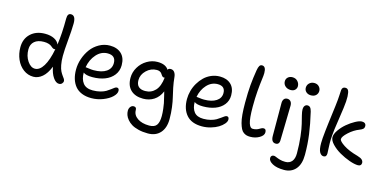

<svg xmlns="http://www.w3.org/2000/svg" viewBox="-89 -1277 4117 2053"><g transform="rotate(15 1969.0 -250.0)"><path d="M271 -8.8Q209.5 -8.8 159.9 -45.9Q110.4 -83 83.3 -144.5Q56.2 -206.1 56.2 -278.8Q56.2 -372.1 116.7 -429Q177.2 -485.8 275.9 -485.8Q336.4 -485.8 377.7 -464.8Q418.9 -443.8 432.1 -408.2Q450.2 -531.2 450.2 -702.1Q450.2 -758.8 488.8 -758.8Q542.5 -758.8 541 -667Q540 -593.3 529.5 -481.9Q519 -370.6 519 -305.2Q519 -249.5 527.3 -206.8Q535.6 -164.1 547.6 -140.9Q559.6 -117.7 571.5 -101.6Q583.5 -85.4 591.8 -73Q600.1 -60.5 600.1 -48.8Q600.1 -32.7 587.6 -19.8Q575.2 -6.8 555.2 -6.8Q520.5 -6.8 490 -51.5Q459.5 -96.2 446.8 -167Q414.6 -86.4 368.7 -47.6Q322.8 -8.8 271 -8.8ZM145 -278.8Q145 -204.1 181.9 -150.1Q218.8 -96.2 265.1 -96.2Q316.9 -96.2 357.9 -162.6Q398.9 -229 422.9 -354Q417 -352.1 413.1 -352.1Q401.9 -352.1 390.9 -359.4Q379.9 -366.7 370.6 -375.5Q361.3 -384.3 339.1 -391.6Q316.9 -398.9 286.1 -398.9Q218.8 -398.9 181.9 -366.9Q145 -335 145 -278.8Z M927.7 51.8Q867.7 51.8 822 33Q776.4 14.2 748.5 -20Q720.7 -54.2 706.8 -99.9Q692.9 -145.5 692.9 -202.1Q692.9 -262.7 713.4 -323Q733.9 -383.3 770 -432.4Q806.2 -481.4 861.1 -512.2Q916 -543 979 -543Q1058.6 -543 1105.7 -498.8Q1152.8 -454.6 1152.8 -372.1Q1152.8 -308.6 1116.5 -261.7Q1080.1 -214.8 1019.3 -191.4Q958.5 -168 881.8 -168Q809.6 -168 780.8 -191.9Q780.8 -118.7 814.5 -75.4Q848.1 -32.2 921.9 -32.2Q967.3 -32.2 1005.4 -42.2Q1043.5 -52.2 1066.9 -66.4Q1090.3 -80.6 1108.4 -94.7Q1126.5 -108.9 1140.6 -118.9Q1154.8 -128.9 1165.5 -128.9Q1190.9 -128.9 1190.9 -97.2Q1190.9 -65.9 1155.3 -31.5Q1119.6 2.9 1057.4 27.3Q995.1 51.8 927.7 51.8ZM790.5 -252Q797.4 -252 824.5 -247.6Q851.6 -243.2 875 -243.2Q965.8 -243.2 1015.9 -277.6Q1065.9 -312 1065.9 -372.1Q1065.9 -456.1 976.6 -456.1Q905.3 -456.1 852.8 -397.2Q800.3 -338.4 785.6 -252Z M1610.4 259.8Q1552.7 259.8 1505.6 248Q1458.5 236.3 1428.7 218Q1398.9 199.7 1378.7 175.3Q1358.4 150.9 1350.1 127.2Q1341.8 103.5 1341.8 80.1Q1341.8 54.2 1356 36.1Q1370.1 18.1 1391.6 18.1Q1422.4 18.1 1422.4 50.8Q1422.4 106.4 1472.2 140.6Q1522 174.8 1602.5 174.8Q1661.1 174.8 1684.3 142.3Q1707.5 109.9 1707.5 42Q1707.5 3.9 1702.6 -36.1Q1697.8 -76.2 1693.6 -97.2Q1689.5 -118.2 1678.2 -163.6Q1667 -209 1664.6 -220.2Q1636.2 -152.8 1584.2 -119.4Q1532.2 -85.9 1465.3 -85.9Q1377.4 -85.9 1327.9 -132.8Q1278.3 -179.7 1278.3 -267.1Q1278.3 -329.6 1311.3 -385Q1344.2 -440.4 1399.2 -473.1Q1454.1 -505.9 1515.6 -505.9Q1606 -505.9 1638.7 -452.1Q1645.5 -469.2 1670.4 -469.2Q1697.8 -469.2 1712.9 -447.8Q1728 -426.3 1730.5 -394Q1735.4 -339.8 1747.1 -282Q1758.8 -224.1 1769.3 -182.9Q1779.8 -141.6 1788.1 -79.1Q1796.4 -16.6 1796.4 51.8Q1796.4 148.9 1747.3 204.3Q1698.2 259.8 1610.4 259.8ZM1366.7 -266.1Q1366.7 -170.9 1465.3 -170.9Q1531.7 -170.9 1576.2 -217.8Q1620.6 -264.6 1631.3 -363.8Q1629.4 -361.8 1624.5 -361.8Q1613.8 -361.8 1606.4 -367.9Q1599.1 -374 1593.8 -382.8Q1588.4 -391.6 1581.5 -400.1Q1574.7 -408.7 1561.8 -414.8Q1548.8 -420.9 1529.8 -420.9Q1464.8 -420.9 1415.8 -373.5Q1366.7 -326.2 1366.7 -266.1Z M2149.4 37.1Q2034.2 37.1 1977.3 -28.3Q1920.4 -93.8 1920.4 -204.1Q1920.4 -249.5 1932.9 -295.9Q1945.3 -342.3 1970 -383.8Q1994.6 -425.3 2027.8 -457.5Q2061 -489.7 2105.7 -508.8Q2150.4 -527.8 2200.2 -527.8Q2276.9 -527.8 2322 -485.6Q2367.2 -443.4 2367.2 -363.8Q2367.2 -303.7 2332.3 -259.8Q2297.4 -215.8 2238.5 -193.8Q2179.7 -171.9 2105.5 -171.9Q2036.1 -171.9 2008.3 -194.8Q2008.3 -126 2040.5 -85.4Q2072.8 -44.9 2143.1 -44.9Q2186.5 -44.9 2223.1 -54.4Q2259.8 -64 2283 -77.6Q2306.2 -91.3 2324 -104.7Q2341.8 -118.2 2356 -127.7Q2370.1 -137.2 2380.4 -137.2Q2405.3 -137.2 2405.3 -105Q2405.3 -83 2384 -57.9Q2362.8 -32.7 2328.6 -11.7Q2294.4 9.3 2246.3 23.2Q2198.2 37.1 2149.4 37.1ZM2016.1 -252.9Q2022 -252.9 2048.1 -249Q2074.2 -245.1 2098.1 -245.1Q2183.1 -245.1 2232.2 -277.6Q2281.2 -310.1 2281.2 -365.2Q2281.2 -442.9 2198.2 -442.9Q2129.4 -442.9 2079.1 -388.7Q2028.8 -334.5 2013.2 -252.9Z M2676.8 11.2Q2654.3 11.2 2637.5 6.8Q2620.6 2.4 2603 -9.8Q2585.4 -22 2573.2 -45.9Q2561 -69.8 2550.8 -106.2Q2540.5 -142.6 2535.6 -198.2Q2530.8 -253.9 2530.8 -327.1Q2530.8 -441.4 2537.8 -522.2Q2544.9 -603 2559.6 -691.9Q2565.9 -729.5 2575.9 -744.6Q2585.9 -759.8 2603.5 -759.8Q2647.5 -759.8 2647.5 -686Q2647.5 -659.7 2640.6 -610.4Q2633.8 -561 2627.2 -482.7Q2620.6 -404.3 2620.6 -307.1Q2620.6 -240.7 2625 -194.8Q2629.4 -148.9 2637.9 -124Q2646.5 -99.1 2656.7 -88.6Q2667 -78.1 2680.7 -78.1Q2702.6 -78.1 2720.9 -83.7Q2739.3 -89.4 2749 -95.9Q2758.8 -102.5 2771.2 -108.2Q2783.7 -113.8 2794.9 -113.8Q2822.8 -113.8 2822.8 -76.2Q2822.8 -41 2777.8 -14.9Q2732.9 11.2 2676.8 11.2Z M2965.8 -584Q2929.2 -584 2905.5 -605.2Q2881.8 -626.5 2881.8 -658.2Q2881.8 -686 2901.4 -703.6Q2920.9 -721.2 2950.7 -721.2Q2986.8 -721.2 3008.8 -697.3Q3030.8 -673.3 3030.8 -642.1Q3030.8 -619.6 3014.2 -601.8Q2997.6 -584 2965.8 -584ZM2960 11.2Q2908.7 11.2 2908.7 -62Q2908.7 -174.8 2908.2 -280.5Q2907.7 -386.2 2907.7 -424.8Q2907.7 -451.7 2920.4 -468.3Q2933.1 -484.9 2957 -484.9Q2979.5 -484.9 2993.9 -469Q3008.3 -453.1 3008.8 -423.8Q3009.3 -384.8 3004.6 -226.3Q3000 -67.9 3000 -32.2Q3000 -12.7 2989.7 -0.7Q2979.5 11.2 2960 11.2Z M3189.5 -585Q3157.2 -585 3136.7 -603.5Q3116.2 -622.1 3116.2 -649.9Q3116.2 -680.7 3137.9 -701.4Q3159.7 -722.2 3192.4 -722.2Q3225.6 -722.2 3245.4 -701.2Q3265.1 -680.2 3265.1 -652.8Q3265.1 -624.5 3245.1 -604.7Q3225.1 -585 3189.5 -585ZM3117.2 259.8Q3036.6 259.8 2989.5 233.9Q2942.4 208 2942.4 174.8Q2942.4 159.2 2951.4 150.1Q2960.4 141.1 2976.6 141.1Q2986.8 141.1 3004.2 149.2Q3021.5 157.2 3048.1 165Q3074.7 172.9 3108.4 172.9Q3155.3 172.9 3180.9 142.3Q3206.5 111.8 3206.5 53.2Q3206.5 -45.9 3196.5 -132.1Q3186.5 -218.3 3174.6 -264.6Q3162.6 -311 3152.6 -352.5Q3142.6 -394 3142.6 -415Q3142.6 -443.8 3154.5 -458Q3166.5 -472.2 3184.6 -472.2Q3202.1 -472.2 3213.9 -460Q3225.6 -447.8 3233.4 -417Q3264.2 -286.1 3278.8 -179Q3293.5 -71.8 3293.5 45.9Q3293.5 149.4 3246.1 204.6Q3198.7 259.8 3117.2 259.8Z M3488.8 9.8Q3462.4 9.8 3445.1 -19.8Q3427.7 -49.3 3427.7 -121.1Q3427.7 -144.5 3430.2 -177.2Q3432.6 -210 3438 -258.3Q3443.4 -306.6 3447.8 -341.8Q3452.1 -377 3460.7 -444.1Q3469.2 -511.2 3473.1 -542Q3482.4 -616.2 3484.6 -665.8Q3486.8 -715.3 3487.8 -723.1Q3492.7 -760.3 3527.8 -758.8Q3548.8 -758.8 3559.3 -740.5Q3569.8 -722.2 3572 -674.3Q3574.2 -626.5 3563 -543.9Q3554.7 -483.4 3543.5 -408Q3532.2 -332.5 3528.1 -302.2Q3523.9 -272 3520.5 -230.2Q3517.1 -188.5 3517.1 -145Q3517.1 -120.1 3519.5 -83.7Q3522 -47.4 3522 -30.8Q3522 9.8 3488.8 9.8ZM3869.1 6.8Q3830.6 6.8 3772.2 -13.9Q3713.9 -34.7 3659.9 -65.7Q3606 -96.7 3567.4 -137.2Q3528.8 -177.7 3528.8 -212.9Q3528.8 -248 3559.3 -292.2Q3589.8 -336.4 3631.8 -371.8Q3673.8 -407.2 3718.8 -431.6Q3763.7 -456.1 3791 -456.1Q3813 -456.1 3825 -445.6Q3836.9 -435.1 3836.9 -416Q3836.9 -397.9 3825.7 -386.5Q3814.5 -375 3788.1 -365.2Q3727.1 -341.8 3674.1 -293.2Q3621.1 -244.6 3621.1 -216.8Q3621.1 -193.4 3679.7 -154.8Q3738.3 -116.2 3837.9 -88.9Q3877 -77.6 3891.8 -62.7Q3906.7 -47.9 3906.7 -27.8Q3906.7 -11.7 3897 -2.4Q3887.2 6.8 3869.1 6.8Z"/></g></svg>

Font: Shantell Sans Irregular
Style: Regular
Weight: 400
Designer: Stephen Nixon, Anya Danilova, Shantell Martin
Foundry: Arrow Type
Version: Version 1.006;[9816181b4]